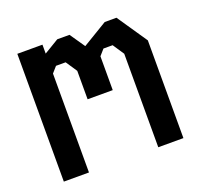

<svg xmlns="http://www.w3.org/2000/svg" viewBox="-101 -656 801 768"><g transform="rotate(-20 300.0 -272.0)"><path d="M46 -544V0H153V-421L175 -446H216L248 -398V-277H355V-421L377 -446H416L448 -398V0H555V-416L468 -544H418L312 -480L268 -544H216L153 -506V-544Z"/></g></svg>

Font: Kode Mono SemiBold
Style: Regular
Weight: 600
Monospace: yes
Designer: Isa Ozler
Foundry: Kadena LLC
Version: Version 1.206;gftools[0.9.28]